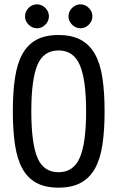

<svg xmlns="http://www.w3.org/2000/svg" viewBox="-20 -866 540 883"><path d="M249 -705Q310 -705 351 -683Q392 -661 416.5 -617.5Q441 -574 451 -508Q461 -442 461 -354Q461 -266 451 -200Q441 -134 416.5 -90.5Q392 -47 351 -25Q310 -3 249 -3Q188 -3 147.5 -25Q107 -47 83 -90.5Q59 -134 49 -200Q39 -266 39 -354Q39 -442 49 -508Q59 -574 83 -617.5Q107 -661 147.5 -683Q188 -705 249 -705ZM249 -634Q180 -634 152 -567Q124 -500 124 -354Q124 -208 152 -141Q180 -74 249 -74Q318 -74 347 -141Q376 -208 376 -354Q376 -500 347 -567Q318 -634 249 -634ZM150 -846Q172 -846 188.5 -829.5Q205 -813 205 -791Q205 -769 188.5 -752.5Q172 -736 150 -736Q128 -736 111.5 -752.5Q95 -769 95 -791Q95 -813 111.5 -829.5Q128 -846 150 -846ZM350 -846Q372 -846 388.5 -829.5Q405 -813 405 -791Q405 -769 388.5 -752.5Q372 -736 350 -736Q328 -736 311.5 -752.5Q295 -769 295 -791Q295 -813 311.5 -829.5Q328 -846 350 -846Z"/></svg>

Font: D2Coding ligature
Style: Regular
Weight: 400
Monospace: yes
Designer: Yong-Rak Park; Jeong-Hwan Yoon; Sang-Min Lee;
Foundry: NHN Corporation
Version: Version 1.3.2; Build 20180524